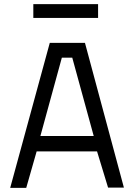

<svg xmlns="http://www.w3.org/2000/svg" viewBox="-20 -902 644 922"><path d="M29 0 219 -696H388L575 -1H499L446 -175H156L106 0ZM277 -625 174 -249H430L327 -625ZM140 -816V-882H451V-816Z"/></svg>

Font: TitilliumText22L Rg
Style: Regular
Weight: 400
Designer: Campivisivi
Foundry: Campivisivi
Version: 1.000